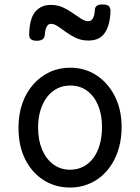

<svg xmlns="http://www.w3.org/2000/svg" viewBox="-20 -823 629 862"><path d="M295 19Q228 19 175.5 -14.5Q123 -48 93 -108Q63 -168 63 -250Q63 -309 80 -358Q97 -407 128.5 -443Q160 -479 202 -499Q244 -519 295 -519Q362 -519 414 -484.5Q466 -450 496 -390Q526 -330 526 -253Q526 -205 515 -163.5Q504 -122 483.5 -88.5Q463 -55 434.5 -31Q406 -7 370.5 6Q335 19 295 19ZM295 -61Q327 -61 353.5 -74.5Q380 -88 399 -113.5Q418 -139 428 -174.5Q438 -210 438 -253Q438 -308 420.5 -350Q403 -392 371 -415.5Q339 -439 295 -439Q263 -439 236.5 -425.5Q210 -412 191 -387Q172 -362 161.5 -327.5Q151 -293 151 -250Q151 -194 169 -151.5Q187 -109 219.5 -85Q252 -61 295 -61ZM145 -640Q111 -640 111 -666Q112 -739 138 -770Q164 -801 208 -801Q238 -801 262 -790Q286 -779 306.5 -764.5Q327 -750 344 -739Q361 -728 377 -728Q390 -728 397.5 -741.5Q405 -755 406 -781Q408 -803 440 -803Q460 -803 468 -796Q476 -789 476 -775Q475 -714 452 -677.5Q429 -641 377 -641Q346 -641 321.5 -652.5Q297 -664 276.5 -679Q256 -694 239.5 -705Q223 -716 208 -716Q197 -716 190 -704Q183 -692 181 -666Q180 -653 171 -646.5Q162 -640 145 -640Z"/></svg>

Font: Playwrite PE
Style: Regular
Weight: 400
Designer: Veronika Burian, José Scaglione
Foundry: TypeTogether
Version: Version 1.002